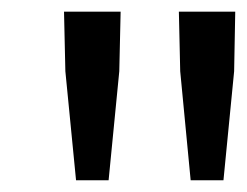

<svg xmlns="http://www.w3.org/2000/svg" viewBox="-20 -900 423 329"><path d="M110.3 -591.1 92 -777.9 89.7 -880H186.7L184.4 -777.9L166.1 -591.1ZM306.7 -591.1 288.8 -777.9 286.5 -880H383.1L381.2 -777.9L362.9 -591.1Z"/></svg>

Font: Shanggu Sans SC VF
Style: Regular
Weight: 250
Designer: GuiWonder
Version: Version 1.021